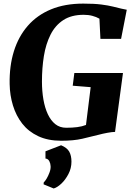

<svg xmlns="http://www.w3.org/2000/svg" viewBox="-20 -772 740 1064"><path d="M319.5 8Q245.5 8 191.5 -17.5Q137.5 -43 103.2 -87Q69 -131 51.8 -187.5Q34.5 -244 33.5 -306Q31.5 -406 57 -488Q82.5 -570 134.2 -629.2Q186 -688.5 262.8 -720.2Q339.5 -752 441.5 -752Q502.5 -752 541.2 -747Q580 -742 606 -735.5Q632 -729 653 -724Q660.5 -722.5 667.8 -721Q675 -719.5 682.5 -718L651 -556.5H536.5L531 -668.5Q513.5 -678.5 491.8 -684.2Q470 -690 443.5 -690Q376 -690 331 -660.8Q286 -631.5 260 -579.8Q234 -528 223.2 -461.5Q212.5 -395 212.5 -320Q212.5 -267.5 220.5 -221Q228.5 -174.5 245 -139.2Q261.5 -104 286.5 -84Q311.5 -64 347 -64Q380.5 -64 407.8 -67.5Q435 -71 456.5 -79.5L482.5 -289L383 -297L392 -367.5H661.5L617.5 -41Q602 -41 575 -36Q548 -31 526 -25Q483.5 -14 435.5 -3Q387.5 8 319.5 8ZM221.5 249.5 222.5 238.5Q228.5 234 237.8 218.8Q247 203.5 254.2 184.2Q261.5 165 260.5 149Q260 134 253.2 121Q246.5 108 232 106.5V66.5L318.5 33Q351.5 46.5 363.8 68.5Q376 90.5 376 124Q376 160.5 359.2 192.5Q342.5 224.5 319.8 245.8Q297 267 277.5 272.5Z"/></svg>

Font: Merriweather 20pt Black
Style: Italic
Weight: 900
Italic angle: -7.8°
Version: Version 2.101